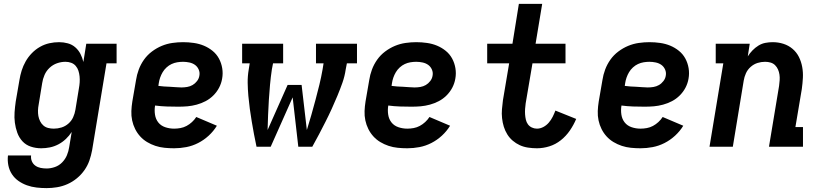

<svg xmlns="http://www.w3.org/2000/svg" viewBox="-20 -755 4240 988"><path d="M220 213Q194 213 168 210Q142 207 118.5 198.5Q95 190 75 176Q55 162 41.5 141.5Q28 121 23 96Q18 71 21 45H140Q138 61 144 75Q150 89 162 97.5Q174 106 189 109Q204 112 220 112Q241 112 262.5 104.5Q284 97 300 80.5Q316 64 324.5 43.5Q333 23 336 2L349 -76Q336 -56 318.5 -39.5Q301 -23 280 -12Q259 -1 236.5 3.5Q214 8 192 8Q164 8 138.5 -0.5Q113 -9 95.5 -28Q78 -47 69 -72Q60 -97 56.5 -123.5Q53 -150 55 -177.5Q57 -205 61 -233L80 -343Q84 -368 91.5 -392Q99 -416 112 -439Q125 -462 144 -481.5Q163 -501 186 -514Q209 -527 234 -532.5Q259 -538 284 -538Q307 -538 329 -532Q351 -526 367.5 -511.5Q384 -497 394 -477.5Q404 -458 409 -436L424 -530H580V-429H528L454 18Q449 45 440 71Q431 97 414.5 120.5Q398 144 375.5 162.5Q353 181 327 192.5Q301 204 273.5 208.5Q246 213 220 213ZM257 -93Q277 -93 296.5 -99Q316 -105 332 -119Q348 -133 356.5 -152Q365 -171 368 -190L386 -300Q389 -316 390 -331.5Q391 -347 389.5 -362Q388 -377 383.5 -391Q379 -405 369.5 -416Q360 -427 346 -432Q332 -437 317 -437Q295 -437 273.5 -429.5Q252 -422 235 -406Q218 -390 209 -369Q200 -348 197 -327L179 -217Q176 -202 175.5 -187Q175 -172 177.5 -158Q180 -144 186.5 -131Q193 -118 203.5 -109Q214 -100 228 -96.5Q242 -93 257 -93Z M876 8Q851 8 826.5 5.5Q802 3 779.5 -4.5Q757 -12 737 -24Q717 -36 701.5 -53Q686 -70 675.5 -91Q665 -112 660 -135.5Q655 -159 656 -183.5Q657 -208 661 -233L680 -343Q684 -370 694 -397Q704 -424 721 -448Q738 -472 762 -490Q786 -508 812.5 -519Q839 -530 867 -534Q895 -538 922 -538Q950 -538 977.5 -534Q1005 -530 1029 -520Q1053 -510 1073.5 -493.5Q1094 -477 1106.5 -454Q1119 -431 1123.5 -404Q1128 -377 1123 -350Q1119 -326 1107.5 -304Q1096 -282 1078 -264Q1060 -246 1038 -234.5Q1016 -223 992 -216.5Q968 -210 945 -208Q922 -206 898 -206Q868 -206 838 -207Q808 -208 778 -212Q774 -189 777.5 -165.5Q781 -142 794.5 -125Q808 -108 830 -100.5Q852 -93 876 -93Q892 -93 908.5 -96Q925 -99 940 -107Q955 -115 968 -127Q981 -139 990 -153L1096 -108Q1079 -80 1054 -57Q1029 -34 999.5 -19Q970 -4 938.5 2Q907 8 876 8ZM913 -305Q928 -305 943 -307.5Q958 -310 971 -317.5Q984 -325 994 -338Q1004 -351 1006 -366Q1009 -382 1002.5 -397Q996 -412 983.5 -421Q971 -430 954.5 -433.5Q938 -437 922 -437Q907 -437 892 -434.5Q877 -432 863 -425.5Q849 -419 837 -408Q825 -397 817 -383.5Q809 -370 804 -355.5Q799 -341 797 -327L795 -313Q809 -311 824 -310Q839 -309 854 -308.5Q869 -308 883.5 -306.5Q898 -305 913 -305Z M1300 0Q1293 -32 1287 -64.5Q1281 -97 1275.5 -129.5Q1270 -162 1265.5 -195Q1261 -228 1258 -261.5Q1255 -295 1254.5 -329Q1254 -363 1260 -398L1265 -429H1226V-530H1437V-429H1385L1379 -398Q1373 -358 1369.5 -319Q1366 -280 1363.5 -241Q1361 -202 1359.5 -163Q1358 -124 1357 -86L1460 -318H1532L1559 -86Q1571 -124 1582 -163Q1593 -202 1603.5 -241Q1614 -280 1623.5 -319Q1633 -358 1640 -398L1645 -429H1606V-530H1817V-429H1765L1759 -398Q1754 -363 1742 -329Q1730 -295 1716 -261.5Q1702 -228 1687 -195Q1672 -162 1655.5 -129.5Q1639 -97 1622 -64.5Q1605 -32 1587 0H1515L1486 -254L1373 0Z M2076 8Q2051 8 2026.5 5.5Q2002 3 1979.5 -4.5Q1957 -12 1937 -24Q1917 -36 1901.5 -53Q1886 -70 1875.5 -91Q1865 -112 1860 -135.5Q1855 -159 1856 -183.5Q1857 -208 1861 -233L1880 -343Q1884 -370 1894 -397Q1904 -424 1921 -448Q1938 -472 1962 -490Q1986 -508 2012.5 -519Q2039 -530 2067 -534Q2095 -538 2122 -538Q2150 -538 2177.5 -534Q2205 -530 2229 -520Q2253 -510 2273.5 -493.5Q2294 -477 2306.5 -454Q2319 -431 2323.5 -404Q2328 -377 2323 -350Q2319 -326 2307.5 -304Q2296 -282 2278 -264Q2260 -246 2238 -234.5Q2216 -223 2192 -216.5Q2168 -210 2145 -208Q2122 -206 2098 -206Q2068 -206 2038 -207Q2008 -208 1978 -212Q1974 -189 1977.5 -165.5Q1981 -142 1994.5 -125Q2008 -108 2030 -100.5Q2052 -93 2076 -93Q2092 -93 2108.5 -96Q2125 -99 2140 -107Q2155 -115 2168 -127Q2181 -139 2190 -153L2296 -108Q2279 -80 2254 -57Q2229 -34 2199.5 -19Q2170 -4 2138.5 2Q2107 8 2076 8ZM2113 -305Q2128 -305 2143 -307.5Q2158 -310 2171 -317.5Q2184 -325 2194 -338Q2204 -351 2206 -366Q2209 -382 2202.5 -397Q2196 -412 2183.5 -421Q2171 -430 2154.5 -433.5Q2138 -437 2122 -437Q2107 -437 2092 -434.5Q2077 -432 2063 -425.5Q2049 -419 2037 -408Q2025 -397 2017 -383.5Q2009 -370 2004 -355.5Q1999 -341 1997 -327L1995 -313Q2009 -311 2024 -310Q2039 -309 2054 -308.5Q2069 -308 2083.5 -306.5Q2098 -305 2113 -305Z M2743 8Q2720 8 2697 4.5Q2674 1 2654.5 -8Q2635 -17 2618.5 -31Q2602 -45 2590.5 -63.5Q2579 -82 2572.5 -103Q2566 -124 2563.5 -147Q2561 -170 2563 -193Q2565 -216 2568 -239L2600 -429H2487V-530H2617L2650 -735H2770L2736 -530H2890V-429H2720L2685 -223Q2683 -209 2682 -194.5Q2681 -180 2682 -166Q2683 -152 2686 -139Q2689 -126 2696.5 -115.5Q2704 -105 2716.5 -99Q2729 -93 2743 -93Q2760 -93 2776 -101.5Q2792 -110 2804 -124Q2816 -138 2824 -154Q2832 -170 2838 -186L2945 -143Q2932 -112 2912.5 -83.5Q2893 -55 2866 -33.5Q2839 -12 2807 -2Q2775 8 2743 8Z M3276 8Q3251 8 3226.5 5.5Q3202 3 3179.5 -4.5Q3157 -12 3137 -24Q3117 -36 3101.5 -53Q3086 -70 3075.5 -91Q3065 -112 3060 -135.5Q3055 -159 3056 -183.5Q3057 -208 3061 -233L3080 -343Q3084 -370 3094 -397Q3104 -424 3121 -448Q3138 -472 3162 -490Q3186 -508 3212.5 -519Q3239 -530 3267 -534Q3295 -538 3322 -538Q3350 -538 3377.5 -534Q3405 -530 3429 -520Q3453 -510 3473.5 -493.5Q3494 -477 3506.5 -454Q3519 -431 3523.5 -404Q3528 -377 3523 -350Q3519 -326 3507.5 -304Q3496 -282 3478 -264Q3460 -246 3438 -234.5Q3416 -223 3392 -216.5Q3368 -210 3345 -208Q3322 -206 3298 -206Q3268 -206 3238 -207Q3208 -208 3178 -212Q3174 -189 3177.5 -165.5Q3181 -142 3194.5 -125Q3208 -108 3230 -100.5Q3252 -93 3276 -93Q3292 -93 3308.5 -96Q3325 -99 3340 -107Q3355 -115 3368 -127Q3381 -139 3390 -153L3496 -108Q3479 -80 3454 -57Q3429 -34 3399.5 -19Q3370 -4 3338.5 2Q3307 8 3276 8ZM3313 -305Q3328 -305 3343 -307.5Q3358 -310 3371 -317.5Q3384 -325 3394 -338Q3404 -351 3406 -366Q3409 -382 3402.5 -397Q3396 -412 3383.5 -421Q3371 -430 3354.5 -433.5Q3338 -437 3322 -437Q3307 -437 3292 -434.5Q3277 -432 3263 -425.5Q3249 -419 3237 -408Q3225 -397 3217 -383.5Q3209 -370 3204 -355.5Q3199 -341 3197 -327L3195 -313Q3209 -311 3224 -310Q3239 -309 3254 -308.5Q3269 -308 3283.5 -306.5Q3298 -305 3313 -305Z M3631 0 3702 -429H3663V-530H3838L3828 -465Q3838 -481 3852 -495.5Q3866 -510 3883 -520.5Q3900 -531 3919 -534.5Q3938 -538 3956 -538Q3985 -538 4011.5 -529.5Q4038 -521 4058.5 -503.5Q4079 -486 4091 -462Q4103 -438 4108 -410.5Q4113 -383 4111.5 -354.5Q4110 -326 4106 -297L4073 -101H4112V0H3937L3989 -313Q3991 -328 3992 -342.5Q3993 -357 3991 -371Q3989 -385 3983.5 -397.5Q3978 -410 3968.5 -419.5Q3959 -429 3945.5 -433Q3932 -437 3917 -437Q3897 -437 3878 -431Q3859 -425 3843 -411Q3827 -397 3818.5 -378Q3810 -359 3807 -340L3751 0Z"/></svg>

Font: Iosevka Curly Slab Extended
Style: Bold Italic
Weight: 700
Width: 7
Italic angle: -9°
Monospace: yes
Designer: Belleve Invis
Foundry: Belleve Invis
Version: Version 11.0.0; ttfautohint (v1.8.3)